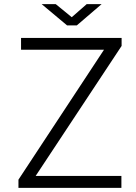

<svg xmlns="http://www.w3.org/2000/svg" viewBox="-20 -906 658 926"><path d="M69 0V-39.5L481.5 -666H81.5V-723H566.5V-684.5L152 -57.5H565.5V0ZM303.5 -783.5 181 -886H249L326 -823L398 -886H470L350.5 -783.5Z"/></svg>

Font: Public Sans ExtraLight
Style: Regular
Weight: 250
Designer: The Public Sans Project Authors: Dan O. Williams and USWDS (Libre Franklin designed by Pablo Impallari and Rodrigo Fuenz
Version: Version 1.007